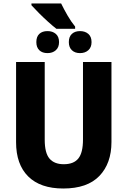

<svg xmlns="http://www.w3.org/2000/svg" viewBox="-20 -1069 730 1099"><path d="M330 -1049Q346 -1016 366.5 -980.5Q387 -945 410 -917V-904H303Q281 -921 254.5 -945Q228 -969 203 -994Q178 -1019 160 -1039V-1049ZM252 -891Q281 -891 299.5 -875Q318 -859 318 -828Q318 -798 299.5 -781.5Q281 -765 252 -765Q222 -765 205 -781.5Q188 -798 188 -828Q188 -859 205 -875Q222 -891 252 -891ZM438 -891Q467 -891 485.5 -875Q504 -859 504 -828Q504 -798 485.5 -781.5Q467 -765 438 -765Q409 -765 391.5 -781.5Q374 -798 374 -828Q374 -859 391.5 -875Q409 -891 438 -891ZM618 -256Q618 -134 549 -62Q480 10 342 10Q211 10 141.5 -59Q72 -128 72 -255V-714H236V-269Q236 -193 263.5 -161Q291 -129 345 -129Q402 -129 428.5 -162Q455 -195 455 -270V-714H618Z"/></svg>

Font: Noto Sans SemiCondensed ExtraBold
Style: Regular
Weight: 800
Width: 4
Designer: Monotype Design Team
Foundry: Monotype Imaging Inc.
Version: Version 2.013; ttfautohint (v1.8.4.7-5d5b)